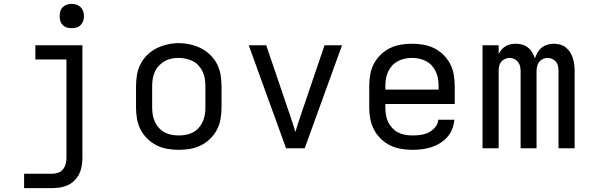

<svg xmlns="http://www.w3.org/2000/svg" viewBox="-20 -763 3040 988"><path d="M104 205V131H250Q265 131 280 125.5Q295 120 304.5 108Q314 96 318 81Q322 66 322 50V-457H162V-530H404V50Q404 71 400.5 91.5Q397 112 388 131Q379 150 364 165Q349 180 330.5 189Q312 198 291 201.5Q270 205 250 205ZM349 -618Q336 -618 324 -621.5Q312 -625 303 -634Q294 -643 290.5 -655Q287 -667 287 -680Q287 -693 290.5 -705Q294 -717 303 -726Q312 -735 324 -739Q336 -743 349 -743Q362 -743 374 -739Q386 -735 395 -726Q404 -717 408 -705Q412 -693 412 -680Q412 -667 408 -655Q404 -643 395 -634Q386 -625 374 -621.5Q362 -618 349 -618Z M900 8Q871 8 841.5 3Q812 -2 786 -15Q760 -28 738.5 -49Q717 -70 703.5 -96Q690 -122 685 -151.5Q680 -181 680 -210V-320Q680 -349 685 -378.5Q690 -408 703.5 -434Q717 -460 738.5 -481Q760 -502 786.5 -515Q813 -528 842 -534.5Q871 -541 900 -541Q929 -541 958 -534.5Q987 -528 1013.5 -515Q1040 -502 1061.5 -481Q1083 -460 1096.5 -434Q1110 -408 1115 -378.5Q1120 -349 1120 -320V-210Q1120 -181 1115 -151.5Q1110 -122 1096.5 -96Q1083 -70 1061.5 -49Q1040 -28 1014 -15Q988 -2 958.5 3Q929 8 900 8ZM900 -66Q919 -66 937.5 -69.5Q956 -73 973 -82Q990 -91 1002.5 -105Q1015 -119 1023 -136.5Q1031 -154 1034 -172.5Q1037 -191 1037 -210V-320Q1037 -339 1034 -358Q1031 -377 1023 -394Q1015 -411 1002 -425.5Q989 -440 972 -448.5Q955 -457 936 -461Q917 -465 898 -465Q879 -465 860.5 -461Q842 -457 826 -447.5Q810 -438 797 -424Q784 -410 776.5 -393Q769 -376 766 -357.5Q763 -339 763 -320V-210Q763 -191 766 -172.5Q769 -154 777 -136.5Q785 -119 797.5 -105Q810 -91 827 -82Q844 -73 862.5 -69.5Q881 -66 900 -66Z M1452 0 1260 -530H1350L1470 -177Q1478 -154 1485.5 -131Q1493 -108 1500 -84Q1507 -108 1514.5 -131Q1522 -154 1530 -177L1650 -530H1740L1548 0Z M2102 8Q2073 8 2043.5 3Q2014 -2 1987.5 -15Q1961 -28 1939.5 -49Q1918 -70 1904.5 -96Q1891 -122 1885.5 -151Q1880 -180 1880 -210V-320Q1880 -349 1885 -378.5Q1890 -408 1903.5 -434Q1917 -460 1938.5 -481Q1960 -502 1986 -515Q2012 -528 2041.5 -533Q2071 -538 2100 -538Q2129 -538 2158.5 -533Q2188 -528 2214 -515Q2240 -502 2261.5 -481Q2283 -460 2296.5 -434Q2310 -408 2315 -378.5Q2320 -349 2320 -320V-228H1963V-210Q1963 -191 1966 -172Q1969 -153 1977 -136Q1985 -119 1998.5 -104.5Q2012 -90 2028.5 -81.5Q2045 -73 2064 -69.5Q2083 -66 2102 -66Q2124 -66 2145.5 -69Q2167 -72 2186 -81.5Q2205 -91 2219.5 -108.5Q2234 -126 2235 -147H2318Q2316 -123 2307 -99.5Q2298 -76 2281.5 -57.5Q2265 -39 2244 -26Q2223 -13 2199.5 -5.5Q2176 2 2151.5 5Q2127 8 2102 8ZM2237 -302V-320Q2237 -339 2234 -357.5Q2231 -376 2223 -393.5Q2215 -411 2202.5 -425Q2190 -439 2173 -448Q2156 -457 2137.5 -461Q2119 -465 2100 -465Q2081 -465 2062.5 -461Q2044 -457 2027 -448Q2010 -439 1997.5 -425Q1985 -411 1977 -393.5Q1969 -376 1966 -357.5Q1963 -339 1963 -320V-302Z M2463 0V-530H2546V-485Q2552 -497 2561 -507.5Q2570 -518 2581.5 -525Q2593 -532 2606.5 -535Q2620 -538 2634 -538Q2634 -538 2634 -538Q2634 -538 2634 -538Q2651 -538 2667 -533.5Q2683 -529 2696.5 -518.5Q2710 -508 2718.5 -493.5Q2727 -479 2733 -463Q2738 -479 2746.5 -493.5Q2755 -508 2767.5 -518Q2780 -528 2796.5 -533Q2813 -538 2829 -538Q2829 -538 2829 -538Q2829 -538 2829 -538Q2846 -538 2862.5 -533.5Q2879 -529 2892 -518.5Q2905 -508 2914 -493.5Q2923 -479 2928 -463Q2933 -447 2935 -430.5Q2937 -414 2937 -397V0H2854V-397Q2854 -410 2851.5 -422.5Q2849 -435 2841.5 -444.5Q2834 -454 2822 -459.5Q2810 -465 2798 -465Q2785 -465 2773.5 -459.5Q2762 -454 2754.5 -444.5Q2747 -435 2744 -422.5Q2741 -410 2741 -397V0H2659V-397Q2659 -410 2656 -422.5Q2653 -435 2645.5 -444.5Q2638 -454 2626.5 -459.5Q2615 -465 2602 -465Q2590 -465 2578 -459.5Q2566 -454 2558.5 -444.5Q2551 -435 2548.5 -422.5Q2546 -410 2546 -397V0Z"/></svg>

Font: Iosevka Mono
Style: Regular
Weight: 400
Designer: Belleve Invis
Foundry: Belleve Invis
Version: Version 11.1.1